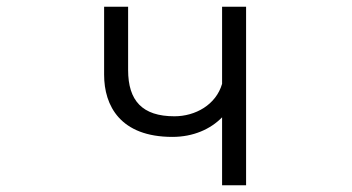

<svg xmlns="http://www.w3.org/2000/svg" viewBox="-20 -518 1040 568"><path d="M708 30V-498H637V-270C619 -208 558 -174 496 -174C401 -174 359 -220 359 -311V-498H288V-297C288 -205 336 -113 490 -113C552 -113 603 -136 637 -171V30Z"/></svg>

Font: LINE Seed JP_OTF Regular
Style: Regular
Weight: 400
Designer: LY Corporation & Fontrix & Fontworks
Version: Version 1.002